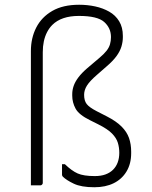

<svg xmlns="http://www.w3.org/2000/svg" viewBox="-20 -780 640 808"><path d="M110 -565Q110 -620 132.5 -664Q155 -708 200 -734Q245 -760 313 -760Q348 -760 380.5 -753Q413 -746 439.5 -731Q466 -716 481.5 -690.5Q497 -665 497 -629V-623Q497 -604 491 -584Q485 -564 470 -543.5Q455 -523 428 -500L388 -465Q358 -439 346 -420Q334 -401 334 -381Q334 -356 345 -342Q356 -328 387 -312L430 -290Q469 -270 491.5 -247.5Q514 -225 523 -199Q532 -173 532 -142V-135Q532 -91 512.5 -58.5Q493 -26 458.5 -9Q424 8 377 8Q322 8 290.5 -7Q259 -22 244 -37Q243 -39 242 -40.5Q241 -42 241 -45Q241 -56 241 -67Q241 -78 241 -89H253Q282 -61 307 -50Q332 -39 379 -39Q405 -39 424 -46Q443 -53 456 -66Q469 -79 475.5 -97Q482 -115 482 -137Q482 -159 476 -179Q470 -199 451.5 -218Q433 -237 393 -257L359 -274Q312 -297 298 -323Q284 -349 284 -377V-384Q284 -401 290 -418.5Q296 -436 310 -454.5Q324 -473 346 -492L399 -537Q418 -553 428.5 -566.5Q439 -580 443 -594Q447 -608 447 -624Q447 -662 418.5 -687.5Q390 -713 312 -713Q275 -713 247 -703.5Q219 -694 200 -675Q187 -662 178 -644.5Q169 -627 164.5 -606Q160 -585 160 -560Q160 -518 160 -473Q160 -428 160 -381Q160 -334 160 -286Q160 -238 160 -191Q160 -144 160 -98.5Q160 -53 160 -11Q160 -7 158.5 -5Q157 -3 155 -1.5Q153 0 149 0Q139 0 129.5 0Q120 0 110 0Q110 -17 110 -33.5Q110 -50 110 -66.5Q110 -83 110 -99Q110 -169 110 -224.5Q110 -280 110 -331.5Q110 -383 110 -439Q110 -495 110 -565Z"/></svg>

Font: Recursive Sans Linear Light
Style: Regular
Weight: 300
Version: Version 1.085